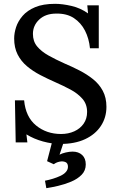

<svg xmlns="http://www.w3.org/2000/svg" viewBox="-20 -736 617 1003"><path d="M450 -484Q445 -535 424 -576Q403 -617 366 -641.5Q329 -666 274 -665Q218 -665 185 -634Q152 -603 152 -559Q152 -520 174 -493.5Q196 -467 233.5 -446Q271 -425 318 -404Q356 -388 395 -368Q434 -348 466 -322.5Q498 -297 517 -261.5Q536 -226 536 -178Q536 -122 507 -78Q478 -34 424.5 -9Q371 16 295 16Q252 16 204.5 3Q157 -10 118 -34L123 8H62L58 -212H106Q114 -125 168.5 -80.5Q223 -36 299 -36Q337 -36 368 -50Q399 -64 417 -90Q435 -116 435 -151Q435 -192 410.5 -220Q386 -248 348.5 -268Q311 -288 270 -306Q229 -324 190.5 -344Q152 -364 121 -390Q90 -416 72 -451.5Q54 -487 54 -535Q54 -563 64 -594Q74 -625 98 -653Q122 -681 163.5 -698.5Q205 -716 268 -716Q306 -716 353.5 -705Q401 -694 440 -666L436 -708H496V-484ZM222 247 215 208Q236 204 257 197.5Q278 191 296 182.5Q314 174 324.5 162Q335 150 335 135Q335 116 321.5 110.5Q308 105 291 108.5Q274 112 261 122L226 106L256 -9H318L291 72Q304 65 323.5 60.5Q343 56 359 56Q390 56 409 73.5Q428 91 428 123Q428 155 406.5 177Q385 199 351.5 213Q318 227 283.5 235Q249 243 222 247Z"/></svg>

Font: Lora Medium
Style: Regular
Weight: 500
Designer: Olga Karpushina, Alexei Vanyashin (Cyrillic)
Foundry: Cyreal
Version: Version 3.004